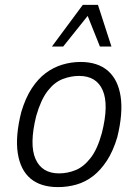

<svg xmlns="http://www.w3.org/2000/svg" viewBox="-20 -756 564 784"><path d="M217 8Q146 8 104.5 -27Q63 -62 52.5 -131Q42 -200 67 -299Q84 -356 109.5 -395Q135 -434 166.5 -457.5Q198 -481 234.5 -492Q271 -503 309 -503Q379 -503 420.5 -467Q462 -431 472.5 -362.5Q483 -294 459 -196Q442 -139 416.5 -100Q391 -61 360 -37Q329 -13 292.5 -2.5Q256 8 217 8ZM221 -48Q256 -48 289 -61.5Q322 -75 350 -111Q378 -147 396 -213Q425 -328 399.5 -387Q374 -446 303 -446Q269 -446 235.5 -433Q202 -420 174.5 -384.5Q147 -349 128 -283Q99 -166 125 -107Q151 -48 221 -48ZM192 -566 318 -736H380L435 -566H388L338 -691L238 -566Z"/></svg>

Font: Nunito Sans 7pt Condensed Light
Style: Italic
Weight: 300
Width: 3
Italic angle: -9°
Designer: Vernon Adams
Foundry: Vernon Adams
Version: Version 3.101;gftools[0.9.27]